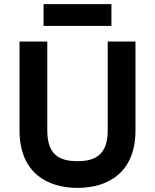

<svg xmlns="http://www.w3.org/2000/svg" viewBox="-20 -902 754 934"><path d="M192 -776H522V-882H192ZM357 12C503 12 639 -60 639 -268V-700H504V-268C504 -152 447 -118 357 -118C265 -118 210 -152 210 -268V-700H75V-268C75 -57 215 12 357 12Z"/></svg>

Font: Overpass ExtraBold
Style: Regular
Weight: 800
Designer: Delve Withrington, Thomas Jockin
Foundry: Delve Fonts
Version: Version 3.000;DELV;Overpass